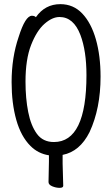

<svg xmlns="http://www.w3.org/2000/svg" viewBox="-20 -733 540 926"><path d="M285 163Q285 173 267.5 173Q250 173 232 165.5Q214 158 214 145L216 46V16Q164 8 127 -29Q81 -75 58.5 -155Q36 -235 36 -337Q36 -456 70 -555Q102 -657 134 -657Q147 -657 153 -650Q197 -713 271 -713Q334 -713 377 -667.5Q420 -622 442.5 -543Q465 -464 465 -363Q465 -210 412 -96Q365 -2 282 14V56ZM240 -48Q397 -48 397 -371Q397 -487 368 -564Q335 -651 267 -651Q232 -651 194.5 -618Q157 -585 130 -516Q103 -447 103 -339Q103 -259 116 -193Q129 -127 158 -87.5Q187 -48 240 -48Z"/></svg>

Font: LXGW WenKai Mono Lite
Style: Regular
Weight: 400
Monospace: yes
Designer: LXGW / Fontworks Inc.
Foundry: LXGW / Fontworks Inc.
Version: Version 1.520; June 14, 2025